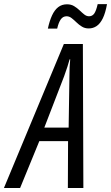

<svg xmlns="http://www.w3.org/2000/svg" viewBox="-85 -936 553 956"><path d="M-65.4 0 232.9 -716.8H327.6L330.1 0H252.9L253.9 -233.4H110.8L15.1 0ZM135.7 -300.8H256.8L260.7 -556.6Q260.7 -580.6 261.7 -601.8Q262.7 -623 264.6 -640.6H261.7Q256.8 -624 250.5 -603.3Q244.1 -582.5 234.4 -556.6ZM153.3 -793.5Q161.6 -832 174.1 -859.1Q186.5 -886.2 204.8 -900.4Q223.1 -914.6 248.5 -914.6Q269 -914.6 283.9 -905.5Q298.8 -896.5 311 -884.8Q323.2 -873 334.5 -864Q345.7 -855 358.4 -855Q374.5 -855 384 -868.2Q393.6 -881.3 401.4 -915.5H447.8Q439.9 -871.1 426.8 -844.5Q413.6 -817.9 396 -806.2Q378.4 -794.4 356.9 -794.4Q337.4 -794.4 322.8 -803.5Q308.1 -812.5 295.7 -824.7Q283.2 -836.9 271.5 -845.9Q259.8 -855 246.6 -855Q228.5 -855 217.5 -839.4Q206.5 -823.7 199.7 -793.5Z"/></svg>

Font: Open Sans Condensed
Style: Italic
Weight: 400
Width: 3
Italic angle: -12°
Designer: Monotype Design Team
Foundry: Monotype Imaging Inc.
Version: Version 3.000